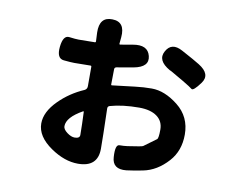

<svg xmlns="http://www.w3.org/2000/svg" viewBox="-77 -740 1154 915"><g transform="rotate(10 500.0 -282.0)"><path d="M353 71Q288 71 221 25Q148 -25 148 -88Q148 -144 204 -200Q255 -251 324 -281Q336 -287 336 -301V-395Q336 -400 331 -400Q291 -399 253 -399Q237 -399 201.5 -402.5Q166 -406 172 -463Q178 -520 208.5 -516Q239 -512 254 -512Q291 -512 328 -513H332Q337 -513 337 -518L335 -561Q333 -637 396 -635Q459 -634 452 -558L449 -527Q449 -522 454 -523L512 -533Q584 -546 597 -493Q610 -441 535 -427L454 -413Q445 -411 445 -402L444 -329Q444 -324 449 -325L558 -338Q598 -343 638 -343Q701 -343 766 -291.5Q831 -240 831 -154Q831 -75 784 -23Q731 36 664 49Q625 57 586 62Q519 69 516 10Q512 -50 533 -50Q554 -50 571.5 -52.5Q589 -55 625 -61Q642 -64 645 -66Q675 -88 705 -110Q712 -116 712 -157Q712 -198 681 -220.5Q650 -243 595 -243Q515 -243 455 -226Q445 -223 445 -213L448 -94Q449 -56 449 -18Q449 71 353 71ZM316 -49Q341 -49 341 -66Q341 -83 340 -120L338 -176Q338 -181 334 -179Q259 -137 259 -94Q259 -79 279 -64Q299 -49 316 -49ZM867 -411Q834 -366 824.5 -374Q815 -382 778 -404Q746 -423 714 -441L707 -444Q642 -481 668 -528Q694 -576 749 -546L771 -534Q805 -516 838 -496Q901 -457 867 -411Z"/></g></svg>

Font: Resource Han Rounded JP
Style: Bold
Weight: 700
Designer: Cyano Hao (round all glyphs); Ryoko NISHIZUKA 西塚涼子 (kana, bopomofo & ideographs); Paul D. Hunt (Latin, Greek & Cyrillic)
Foundry: Cyano Hao
Version: 0.990